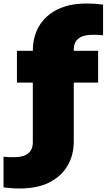

<svg xmlns="http://www.w3.org/2000/svg" viewBox="-71 -838 604 1088"><path d="M44 230Q15 230 -5.5 228.5Q-26 227 -51 224V50Q-36 51.5 -23 52.2Q-10 53 4 53Q62.5 53 88.8 31.2Q115 9.5 115 -31V-370H25V-550H115Q115 -631 151.2 -691.2Q187.5 -751.5 255.5 -784.8Q323.5 -818 418 -818Q447.5 -818 468 -816.5Q488.5 -815 513 -812V-638Q498 -639.5 485.2 -640.2Q472.5 -641 458 -641Q399.5 -641 373.2 -619.2Q347 -597.5 347 -557V-550H485V-370H347V-38Q347 43 310.5 103.2Q274 163.5 206.2 196.8Q138.5 230 44 230Z"/></svg>

Font: Encode Sans Expanded Expanded Black
Style: Regular
Weight: 900
Width: 7
Designer: Multiple Designers
Foundry: Impallari Type
Version: Version 3.000; ttfautohint (v1.8.3) -l 8 -r 50 -G 200 -x 14 